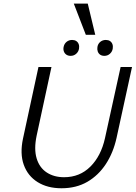

<svg xmlns="http://www.w3.org/2000/svg" viewBox="-20 -1027 747 1057"><path d="M318.6 9.4Q241.4 9.4 187.2 -24.4Q133 -58.2 110.9 -119.7Q88.8 -181.3 106.8 -264.9L191.7 -658H263.3L181.6 -279.8Q166.3 -206.3 181.7 -155.1Q197.1 -104 237 -77.7Q277 -51.4 332.8 -51.4Q419.1 -51.4 477.6 -109.8Q536.2 -168.2 557.9 -266.1L644 -658H706.8L621.8 -268.5Q603.7 -186.4 562.8 -123.9Q521.9 -61.5 460.8 -26Q399.7 9.4 318.6 9.4ZM368.8 -719.5Q355.1 -719.5 345.4 -726Q335.7 -732.6 331.6 -744Q327.5 -755.3 330.2 -768.5Q333.5 -785.7 346.3 -796.4Q359.1 -807.1 377 -807.1Q390.6 -807.1 399.8 -801Q409 -795 413.1 -784.2Q417.3 -773.5 415.1 -759.7Q412.4 -742.5 399.5 -731Q386.6 -719.5 368.8 -719.5ZM554.5 -719.5Q540.7 -719.5 531.3 -726Q521.9 -732.6 518 -744Q514.2 -755.3 516.4 -768.5Q519.1 -785.7 531.9 -796.4Q544.7 -807.1 562.6 -807.1Q576.3 -807.1 585.5 -801Q594.6 -795 598.8 -784.2Q602.9 -773.5 600.7 -759.7Q598 -742.5 585.1 -731Q572.3 -719.5 554.5 -719.5ZM452.5 -835.4 386.2 -1007.3H463.1L504.4 -835.4Z"/></svg>

Font: Ysabeau
Style: Bold Italic
Weight: 700
Italic angle: -12°
Designer: Christian Thalmann (Catharsis Fonts)
Version: Version 2.002